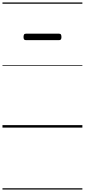

<svg xmlns="http://www.w3.org/2000/svg" viewBox="-20 -1030 685 1550"><path d="M189 -706Q178 -706 174 -712.5Q170 -719 170 -731Q170 -744 174 -751Q178 -758 189 -758H457Q468 -758 472 -751Q476 -744 476 -731Q476 -719 472 -712.5Q468 -706 457 -706ZM0 490H645V500H0ZM0 -20H645V0H0ZM0 -505H645V-500H0ZM0 -1010H645V-1000H0Z"/></svg>

Font: Playwrite NG Modern Guides
Style: Regular
Weight: 400
Designer: Veronika Burian, José Scaglione
Foundry: TypeTogether
Version: Version 1.003